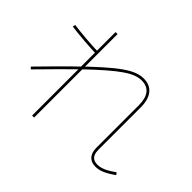

<svg xmlns="http://www.w3.org/2000/svg" viewBox="-175 -1035 1351 1351"><g transform="rotate(45 500.0 -360.0)"><path d="M849 -5Q806 -5 783 -31Q760 -57 760 -105V-525Q760 -595 732.5 -630Q705 -665 651 -665Q623 -665 592 -653.5Q561 -642 520 -614Q479 -586 423 -537.5Q367 -489 290 -415Q240 -366 179 -305Q118 -244 44 -168L30 -182Q150 -305 238.5 -392Q327 -479 391 -536Q455 -593 501.5 -625.5Q548 -658 583.5 -671.5Q619 -685 651 -685Q714 -685 747 -643.5Q780 -602 780 -525V-105Q780 -78 787.5 -60.5Q795 -43 810.5 -34Q826 -25 849 -25Q877 -25 908.5 -38.5Q940 -52 983 -83L995 -67Q949 -34 915 -19.5Q881 -5 849 -5ZM280 55V-775H300V55ZM292 -570Q270 -570 236 -572Q202 -574 164.5 -577Q127 -580 94 -583.5Q61 -587 40 -590L44 -610Q64 -607 96.5 -603.5Q129 -600 166 -597Q203 -594 236.5 -592Q270 -590 292 -590Z"/></g></svg>

Font: M PLUS 2 Thin Thin
Style: Regular
Weight: 250
Version: Version 1.001